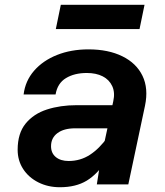

<svg xmlns="http://www.w3.org/2000/svg" viewBox="-20 -773 690 805"><path d="M386 0 403 -108 455 -349Q463 -385 450.5 -412Q438 -439 410.5 -453Q383 -467 344 -467Q292 -467 256.5 -445.5Q221 -424 213 -377H79Q86 -434 123 -476.5Q160 -519 219 -542.5Q278 -566 351 -566Q434 -566 493 -537Q552 -508 577.5 -455Q603 -402 588 -330L518 0ZM231 12Q181 12 140.5 -8.5Q100 -29 77 -64.5Q54 -100 54 -145Q54 -214 87.5 -255Q121 -296 177 -314Q233 -332 301 -332H466L445 -235H295Q248 -235 221 -215Q194 -195 194 -160Q194 -131 214 -114.5Q234 -98 268 -98Q317 -98 357 -124Q397 -150 431 -198L427 -102Q389 -43 343.5 -15.5Q298 12 231 12ZM214 -651 235 -753H586L565 -651Z"/></svg>

Font: Azeret Mono Thin SemiBold
Style: Italic
Weight: 600
Italic angle: -12°
Version: Version 1.002